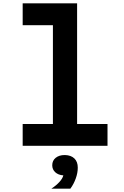

<svg xmlns="http://www.w3.org/2000/svg" viewBox="-20 -868 740 1143"><path d="M115 -848H439V-130H620V0H115V-130H295V-718H115ZM286 255Q315 236 334 215Q353 194 357 176Q327 174 309 157.5Q291 141 291 116Q291 88 311.5 71.5Q332 55 365 55Q365 55 366 55Q367 55 367 55Q403 56 423 75.5Q443 95 443 130Q443 161 431 194.5Q419 228 399 255Z"/></svg>

Font: Martian Mono SemiBold
Style: Regular
Weight: 600
Monospace: yes
Designer: Roman Shamin
Foundry: Evil Martians
Version: Version 1.000; ttfautohint (v1.8.4.7-5d5b)